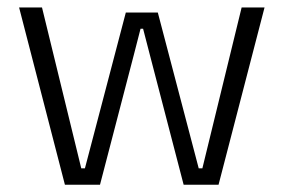

<svg xmlns="http://www.w3.org/2000/svg" viewBox="-20 -508 780 528"><path d="M255 0H158.5L32.5 -487.5H95.5L203.5 -45H213.5L326 -473.5H414L526.5 -45H536.5L644.5 -487.5H707.5L581 0H485L392 -357.5L373.5 -429H366.5L348 -357Z"/></svg>

Font: Anek Malayalam Light
Style: Regular
Weight: 300
Version: Version 1.003